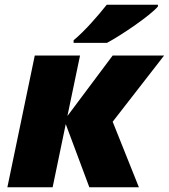

<svg xmlns="http://www.w3.org/2000/svg" viewBox="-20 -786 709 806"><path d="M289 -606H429C491 -639 614 -723 643 -759V-766H428C390 -718 335 -655 289 -617ZM11 0H201L256 -265L355 0H563L453 -275L669 -553H453L263 -299L316 -553H126Z"/></svg>

Font: Noto Sans UI Black
Style: Italic
Weight: 900
Italic angle: -372°
Designer: Monotype Design Team
Foundry: Monotype Imaging Inc.
Version: Version 1.901